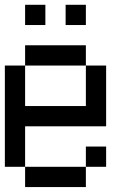

<svg xmlns="http://www.w3.org/2000/svg" viewBox="-20 -853 540 790"><path d="M0 -166.7V-583.3H83.3V-416.7H333.3V-583.3H416.7V-333.3H83.3V-166.7ZM166.7 -833.3V-750H83.3V-833.3ZM333.3 -166.7V-83.3H83.3V-166.7ZM333.3 -250H416.7V-166.7H333.3ZM333.3 -583.3H83.3V-666.7H333.3ZM333.3 -833.3V-750H250V-833.3Z"/></svg>

Font: GalmuriMono11 Regular
Style: Regular
Weight: 400
Designer: Lee Minseo (quiple)
Version: Version 2.399;hotconv 1.1.1;makeotfexe 2.6.0 DEVELOPMENT